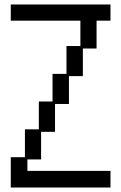

<svg xmlns="http://www.w3.org/2000/svg" viewBox="-20 -807 540 855"><path d="M28 -107H91V-231H153V-355H214V-478H276V-602H338V-715H28V-787H472V-715H410V-591H349V-468H287V-344H225V-220H163V-97H102V-46H472V28H28Z"/></svg>

Font: DotGothic16
Style: Regular
Weight: 400
Designer: Fontworks Inc.
Foundry: Fontworks Inc.
Version: Version 1.100